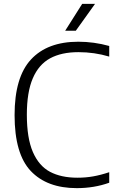

<svg xmlns="http://www.w3.org/2000/svg" viewBox="-20 -965 604 994"><path d="M55.5 -369Q55.5 -565.5 140.5 -657.2Q225.5 -749 385.5 -749Q466.5 -749 545.5 -727V-672Q468.5 -695 386 -695Q298 -695 239.2 -663Q180.5 -631 149.8 -559.5Q119 -488 119 -371Q119 -250 150.2 -178Q181.5 -106 239 -75.5Q296.5 -45 381 -45Q423 -45 461.8 -51.8Q500.5 -58.5 545.5 -73.5V-19Q467.5 9 377.5 9Q223.5 9 139.5 -79.5Q55.5 -168 55.5 -369ZM317.5 -806 405.5 -945H472L372.5 -806Z"/></svg>

Font: Encode Sans Light
Style: Regular
Weight: 300
Designer: Multiple Designers
Foundry: Impallari Type
Version: Version 2.000